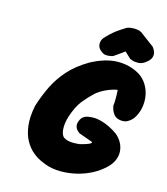

<svg xmlns="http://www.w3.org/2000/svg" viewBox="-124 -946 913 1052"><g transform="rotate(15 332.0 -420.0)"><path d="M212 -12Q183 -23 156 -45Q129 -67 109.5 -101.5Q90 -136 84 -185Q78 -234 91 -299Q110 -360 136.5 -414.5Q163 -469 205.5 -517Q248 -565 316 -605Q397 -649 466.5 -650Q536 -651 593 -617Q621 -599 638.5 -570.5Q656 -542 661.5 -508.5Q667 -475 660.5 -441Q654 -407 634 -377Q634 -377 626 -368Q618 -359 603 -350.5Q588 -342 566 -344Q538 -347 525.5 -363.5Q513 -380 509 -395.5Q505 -411 505 -411Q507 -420 507.5 -447Q508 -474 506 -501Q499 -501 481 -496Q463 -491 438.5 -479.5Q414 -468 389 -448Q358 -419 331 -385.5Q304 -352 283 -289Q271 -248 273 -217Q275 -186 289 -173Q300 -165 314.5 -161.5Q329 -158 345 -158Q361 -158 380 -160Q407 -166 427 -174Q447 -182 444 -189Q428 -195 406.5 -202.5Q385 -210 366 -217Q366 -217 360.5 -221Q355 -225 348.5 -232.5Q342 -240 339.5 -252Q337 -264 343 -280Q350 -299 362 -307Q374 -315 384 -316.5Q394 -318 394 -318Q425 -323 456 -315Q487 -307 513.5 -293.5Q540 -280 557 -267Q576 -252 589.5 -229Q603 -206 605 -178Q607 -150 592.5 -120.5Q578 -91 540 -62Q510 -38 470 -20.5Q430 -3 384.5 5Q339 13 294.5 9.5Q250 6 212 -12ZM366 -681Q350 -694 346.5 -706.5Q343 -719 345 -729.5Q347 -740 351 -746.5Q355 -753 355 -753Q371 -771 385 -784Q399 -797 415 -809Q431 -821 457 -837Q467 -845 486 -848Q505 -851 525 -848Q545 -845 559 -832L629 -780Q629 -780 635 -772Q641 -764 645 -751Q649 -738 644 -722Q639 -706 616 -689Q596 -674 575.5 -673.5Q555 -673 541.5 -678Q528 -683 528 -683L493 -716Q480 -706 463.5 -694.5Q447 -683 434 -674Q434 -674 423 -671Q412 -668 396 -668.5Q380 -669 366 -681Z"/></g></svg>

Font: Sour Gummy Black
Style: Italic
Weight: 900
Italic angle: -11.3°
Designer: Stefie Justprince
Foundry: Eifetstype
Version: Version 1.000